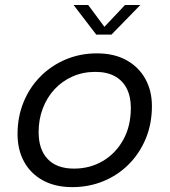

<svg xmlns="http://www.w3.org/2000/svg" viewBox="-20 -758 696 788"><path d="M277 10Q207 10 156.5 -17.5Q106 -45 79 -94Q52 -143 52 -208Q52 -278.5 76.8 -339Q101.5 -399.5 146 -444.2Q190.5 -489 249.8 -514Q309 -539 378 -539Q448.5 -539 499 -511Q549.5 -483 576.5 -434.2Q603.5 -385.5 603.5 -323Q603.5 -249.5 578 -188.5Q552.5 -127.5 507.8 -83Q463 -38.5 403.8 -14.2Q344.5 10 277 10ZM284 -66Q349.5 -66 402.2 -97.2Q455 -128.5 486 -184.5Q517 -240.5 517 -315.5Q517 -361.5 500.2 -394.5Q483.5 -427.5 451.2 -445.2Q419 -463 371.5 -463Q320.5 -463 278 -444.2Q235.5 -425.5 204.2 -392Q173 -358.5 155.8 -313.5Q138.5 -268.5 138.5 -215.5Q138.5 -144.5 175.8 -105.2Q213 -66 284 -66ZM282 -737.5H342L419.5 -633H394.5L493 -737.5H556L437.5 -616H375Z"/></svg>

Font: Epilogue
Style: Italic
Weight: 400
Italic angle: -12°
Designer: Tyler Finck
Foundry: Etcetera Type Co
Version: Version 2.112